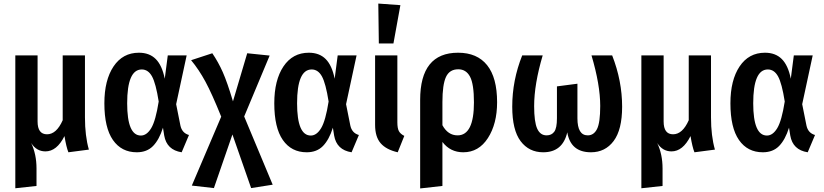

<svg xmlns="http://www.w3.org/2000/svg" viewBox="-20 -840 4625 1078"><path d="M479 0 364 15Q352 -15 342 -76Q299 10 235 10Q185 10 155 -37Q185 26 185 106V204L66 217V-529H191V-158Q191 -86 244 -86Q297 -86 332 -165V-529H457V-181Q457 -77 479 0Z M760 -544Q819 -544 854.5 -508.5Q890 -473 905 -398L922 -529H1028L969 -255L993 -135Q1002 -93 1041 -82L1000 15Q916 2 902 -79L895 -123Q874 -56 839.5 -20.5Q805 15 748 15Q662 15 614 -54Q566 -123 566 -260Q566 -390 617.5 -467Q669 -544 760 -544ZM776 -450Q694 -450 694 -260Q694 -79 771 -79Q804 -79 829 -120.5Q854 -162 871 -270Q855 -372 833.5 -411Q812 -450 776 -450Z M1351 -186 1511 197 1390 216 1285 -85 1181 216 1057 202 1222 -185Q1170 -314 1133.5 -381.5Q1097 -449 1053 -502L1172 -541Q1206 -491 1231 -434.5Q1256 -378 1288 -271L1368 -541L1494 -528Z M1714 -544Q1773 -544 1808.5 -508.5Q1844 -473 1859 -398L1876 -529H1982L1923 -255L1947 -135Q1956 -93 1995 -82L1954 15Q1870 2 1856 -79L1849 -123Q1828 -56 1793.5 -20.5Q1759 15 1702 15Q1616 15 1568 -54Q1520 -123 1520 -260Q1520 -390 1571.5 -467Q1623 -544 1714 -544ZM1730 -450Q1648 -450 1648 -260Q1648 -79 1725 -79Q1758 -79 1783 -120.5Q1808 -162 1825 -270Q1809 -372 1787.5 -411Q1766 -450 1730 -450Z M2104 -820 2228 -811 2189 -596H2107ZM2211 -529V-153Q2211 -120 2219.5 -104Q2228 -88 2250 -77L2213 15Q2148 0 2117 -36Q2086 -72 2086 -139V-529Z M2552 -544Q2659 -544 2715 -474Q2771 -404 2771 -266Q2771 -145 2719.5 -65Q2668 15 2581 15Q2508 15 2464 -43V204L2339 218V-279Q2339 -544 2552 -544ZM2549 -80Q2641 -80 2641 -265Q2641 -368 2619 -409.5Q2597 -451 2553 -451Q2504 -451 2484 -408Q2464 -365 2464 -267V-137Q2495 -80 2549 -80Z M3417 -529Q3473 -386 3473 -241Q3473 -112 3425.5 -48.5Q3378 15 3298 15Q3184 15 3165 -97Q3139 15 3030 15Q2950 15 2903 -47.5Q2856 -110 2856 -241Q2856 -389 2912 -529H3027Q2979 -367 2979 -244Q2979 -156 2996 -118Q3013 -80 3049 -80Q3077 -80 3092 -100.5Q3107 -121 3107 -176V-355L3222 -370V-176Q3222 -80 3280 -80Q3314 -80 3332 -115.5Q3350 -151 3350 -245Q3350 -364 3301 -529Z M3994 0 3879 15Q3867 -15 3857 -76Q3814 10 3750 10Q3700 10 3670 -37Q3700 26 3700 106V204L3581 217V-529H3706V-158Q3706 -86 3759 -86Q3812 -86 3847 -165V-529H3972V-181Q3972 -77 3994 0Z M4275 -544Q4334 -544 4369.5 -508.5Q4405 -473 4420 -398L4437 -529H4543L4484 -255L4508 -135Q4517 -93 4556 -82L4515 15Q4431 2 4417 -79L4410 -123Q4389 -56 4354.5 -20.5Q4320 15 4263 15Q4177 15 4129 -54Q4081 -123 4081 -260Q4081 -390 4132.5 -467Q4184 -544 4275 -544ZM4291 -450Q4209 -450 4209 -260Q4209 -79 4286 -79Q4319 -79 4344 -120.5Q4369 -162 4386 -270Q4370 -372 4348.5 -411Q4327 -450 4291 -450Z"/></svg>

Font: Fira Sans Condensed Medium
Style: Regular
Weight: 500
Width: 3
Designer: Carrois Corporate & Edenspiekermann AG
Foundry: Carrois Corporate GbR & Edenspiekermann AG
Version: Version 4.203;PS 004.203;hotconv 1.0.88;makeotf.lib2.5.64775